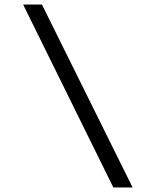

<svg xmlns="http://www.w3.org/2000/svg" viewBox="-20 -720 681 847"><path d="M480 107 82 -700H165L565 107Z"/></svg>

Font: Lexend Exa Light
Style: Regular
Weight: 300
Designer: Bonnie Shaver-Troup, Thomas Jockin
Foundry: Lexend
Version: Version 1.007